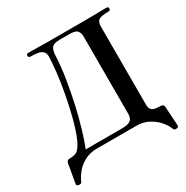

<svg xmlns="http://www.w3.org/2000/svg" viewBox="-192 -887 1149 1184"><g transform="rotate(-30 383.0 -295.0)"><path d="M33 136Q24 135 20 131Q16 127 17 123Q18 118 21 100.5Q24 83 28 60.5Q32 38 35.5 18.5Q39 -1 40 -11Q42 -22 47.5 -28Q53 -34 66 -34Q104 -34 121.5 -48.5Q139 -63 158 -102Q172 -131 187 -178.5Q202 -226 215.5 -284.5Q229 -343 240.5 -406Q252 -469 259 -529.5Q266 -590 268 -639Q269 -666 255.5 -679Q242 -692 219 -695.5Q196 -699 170 -699Q155 -699 155 -713Q155 -726 170 -726Q194 -726 234.5 -725Q275 -724 314 -724H574Q613 -724 656.5 -725Q700 -726 725 -726Q739 -726 739 -713Q739 -699 725 -699Q675 -699 656.5 -688Q638 -677 638 -642V-87Q638 -60 651.5 -47Q665 -34 710 -34Q722 -34 728 -29.5Q734 -25 735 -10Q735 -2 736.5 18Q738 38 739.5 60.5Q741 83 742 101Q743 119 743 123Q743 134 728 136Q724 137 717 135.5Q710 134 707 126Q696 96 670.5 66.5Q645 37 607 17Q569 -3 520 -3H240Q191 -3 153.5 17Q116 37 91 67Q66 97 54 127Q49 138 33 136ZM178 -33H430Q431 -33 432 -33Q450 -33 469 -35.5Q488 -38 501.5 -50.5Q515 -63 515 -93V-642Q515 -669 502 -684Q489 -699 447 -699H375Q336 -699 322 -683Q308 -667 306 -628Q303 -554 289.5 -468.5Q276 -383 257 -299.5Q238 -216 217 -146Q196 -76 178 -33Z"/></g></svg>

Font: Zen Antique
Style: Regular
Weight: 400
Designer: Yoshimichi Ohira
Foundry: Positype
Version: Version 1.001